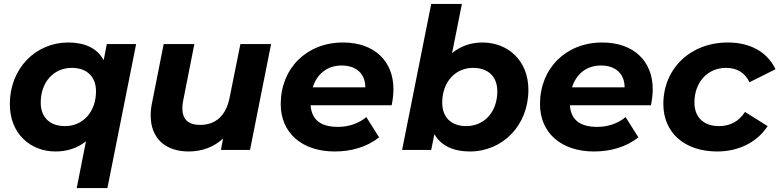

<svg xmlns="http://www.w3.org/2000/svg" viewBox="-20 -762 3962 976"><path d="M523 -538 507 -456C474 -518 409 -546 327 -546C161 -546 30 -414 30 -233C30 -80 137 8 262 8C323 8 375 -10 417 -44L370 194H526L672 -538ZM187 -240C187 -345 253 -417 345 -417C423 -417 468 -371 468 -298C468 -193 402 -121 310 -121C232 -121 187 -167 187 -240Z M1202 -538 1147 -265C1128 -171 1074 -127 997 -127C936 -127 907 -157 907 -211C907 -223 908 -236 911 -250L968 -538H812L753 -240C748 -217 746 -195 746 -175C746 -56 824 8 939 8C1004 8 1066 -13 1114 -58L1103 0H1251L1358 -538Z M1980 -309C1980 -453 1881 -546 1724 -546C1537 -546 1407 -413 1407 -233C1407 -87 1514 8 1682 8C1764 8 1845 -14 1907 -64L1842 -167C1805 -135 1753 -117 1698 -117C1609 -117 1564 -154 1559 -227H1971C1976 -252 1980 -280 1980 -309ZM1717 -429C1789 -429 1837 -389 1837 -318H1570C1591 -385 1642 -429 1717 -429Z M2433 -546C2371 -546 2319 -526 2278 -492L2328 -742H2172L2024 0H2172L2188 -80C2222 -21 2285 8 2368 8C2535 8 2666 -124 2666 -305C2666 -458 2558 -546 2433 -546ZM2350 -121C2272 -121 2228 -167 2228 -240C2228 -345 2294 -417 2385 -417C2463 -417 2508 -371 2508 -298C2508 -193 2442 -121 2350 -121Z M3298 -309C3298 -453 3199 -546 3042 -546C2855 -546 2725 -413 2725 -233C2725 -87 2832 8 3000 8C3082 8 3163 -14 3225 -64L3160 -167C3123 -135 3071 -117 3016 -117C2927 -117 2882 -154 2877 -227H3289C3294 -252 3298 -280 3298 -309ZM3035 -429C3107 -429 3155 -389 3155 -318H2888C2909 -385 2960 -429 3035 -429Z M3626 8C3736 8 3830 -40 3882 -121L3767 -193C3735 -143 3689 -121 3635 -121C3555 -121 3510 -168 3510 -241C3510 -345 3578 -417 3670 -417C3725 -417 3766 -394 3790 -344L3922 -410C3881 -497 3795 -546 3680 -546C3488 -546 3352 -412 3352 -233C3352 -88 3459 8 3626 8Z"/></svg>

Font: AWKNG-Font
Style: Bold Italic
Weight: 700
Italic angle: -11.3°
Designer: Awakening Church
Foundry: Awakening Church
Version: Version 1.700;PS 001.700;hotconv 1.0.88;makeotf.lib2.5.64775